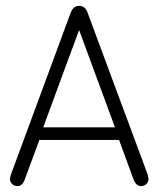

<svg xmlns="http://www.w3.org/2000/svg" viewBox="-20 -625 538 653"><path d="M385 -149 434 -15Q443 8 460 8Q470 8 477.5 1Q485 -6 485 -15Q485 -22 482 -32L279 -579Q275 -592 267.5 -598.5Q260 -605 249 -605Q238 -605 231 -598.5Q224 -592 219 -578L17 -31Q16 -27 15 -23Q14 -19 14 -16Q14 -6 21.5 1Q29 8 39 8Q56 8 64 -14L114 -149ZM371 -192H127L249 -523Z"/></svg>

Font: Beiruti Light
Style: Regular
Weight: 300
Designer: Arlette Boutros
Foundry: Boutros
Version: Version 1.41